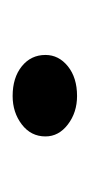

<svg xmlns="http://www.w3.org/2000/svg" viewBox="61 -190 142 304"><g transform="rotate(-90 132.0 -38.0)"><path d="M132 13Q106 13 87 -1.5Q68 -16 68 -37Q68 -60 87 -74.5Q106 -89 132 -89Q161 -89 179 -74.5Q197 -60 197 -37Q197 -16 179 -1.5Q161 13 132 13Z"/></g></svg>

Font: BioRhyme Light
Style: Regular
Weight: 300
Designer: Aoife Mooney
Foundry: Aoife Mooney Type
Version: Version 1.600;gftools[0.9.33]